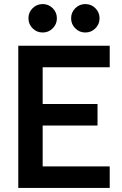

<svg xmlns="http://www.w3.org/2000/svg" viewBox="-20 -925 600 945"><path d="M70 -700H520V-594H190V-413H460V-307H190V-106H520V0H70ZM190 -765Q161 -765 140.5 -785.5Q120 -806 120 -835Q120 -864 140.5 -884.5Q161 -905 190 -905Q219 -905 239.5 -884.5Q260 -864 260 -835Q260 -806 239.5 -785.5Q219 -765 190 -765ZM400 -765Q371 -765 350.5 -785.5Q330 -806 330 -835Q330 -864 350.5 -884.5Q371 -905 400 -905Q429 -905 449.5 -884.5Q470 -864 470 -835Q470 -806 449.5 -785.5Q429 -765 400 -765Z"/></svg>

Font: Retni Sans
Style: Bold
Weight: 700
Designer: Vitaly Kuzmin
Foundry: ParaType Ltd.
Version: Version 1.00;March 2, 2019;FontCreator 11.5.0.2425 64-bit; t